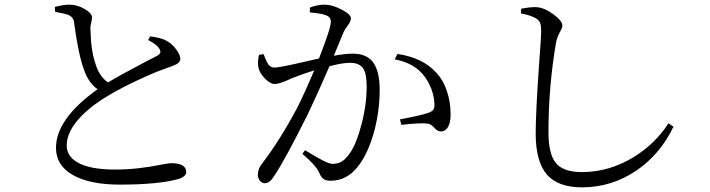

<svg xmlns="http://www.w3.org/2000/svg" viewBox="-20 -764 3040 822"><path d="M493.2 26.4Q364.3 26.4 292 -14.6Q219.7 -55.7 219.7 -130.9Q219.7 -254.9 397.5 -381.8Q358.4 -410.2 339.8 -464.8Q315.4 -530.3 296.9 -668.9Q293.9 -692.4 269.5 -701.2Q256.8 -706.1 223.6 -711.9Q218.8 -712.9 215.8 -713.9L214.8 -734.4Q251 -744.1 277.3 -744.1Q309.6 -744.1 341.3 -726.1Q373 -708 374 -690.4Q374 -682.6 371.1 -669.9Q366.2 -652.3 367.2 -639.6Q369.1 -546.9 388.7 -491.2Q404.3 -437.5 442.4 -411.1Q496.1 -443.4 611.3 -503.9Q641.6 -519.5 651.4 -524.4Q672.9 -535.2 664.1 -551.8Q655.3 -571.3 614.3 -592.8L623 -608.4Q671.9 -601.6 692.4 -589.8Q717.8 -576.2 735.4 -550.8Q752 -528.3 752 -511.7Q752 -499 736.3 -489.3Q725.6 -483.4 691.4 -471.7L689.5 -470.7Q644.5 -456.1 572.3 -421.9Q502.9 -389.6 451.2 -359.4Q377 -316.4 329.1 -267.6Q265.6 -203.1 265.6 -141.6Q265.6 -94.7 312.5 -68.4Q365.2 -38.1 472.7 -38.1Q568.4 -38.1 672.9 -59.6Q704.1 -65.4 712.9 -65.4Q777.3 -65.4 777.3 -27.3Q777.3 -7.8 742.2 2.9Q655.3 26.4 493.2 26.4Z M1113.3 20.5Q1102.5 20.5 1093.3 10.3Q1084 0 1084 -15.6Q1084 -40 1099.6 -60.5Q1177.7 -162.1 1252 -301.8Q1290 -377.9 1325.2 -462.9Q1268.6 -444.3 1236.3 -431.6Q1223.6 -426.8 1205.1 -418Q1172.9 -404.3 1156.2 -404.3Q1137.7 -404.3 1115.2 -426.8Q1092.8 -449.2 1086.9 -472.7Q1081.1 -498 1088.9 -529.3L1108.4 -532.2Q1110.4 -528.3 1113.3 -520.5Q1122.1 -497.1 1127.9 -489.3Q1138.7 -474.6 1154.3 -474.6Q1176.8 -474.6 1281.2 -499Q1325.2 -508.8 1345.7 -513.7Q1396.5 -643.6 1396.5 -670.9Q1396.5 -689.5 1380.9 -696.3Q1362.3 -706.1 1306.6 -710.9V-731.4Q1337.9 -744.1 1370.1 -744.1Q1401.4 -744.1 1441.4 -723.6Q1482.4 -703.1 1482.4 -685.5Q1482.4 -672.9 1467.8 -653.3Q1457 -638.7 1452.1 -628.9Q1449.2 -622.1 1441.4 -603.5Q1421.9 -554.7 1409.2 -525.4Q1457 -534.2 1490.2 -534.2Q1547.9 -534.2 1575.2 -500Q1605.5 -461.9 1605.5 -378.9Q1605.5 -288.1 1581.1 -198.2Q1554.7 -104.5 1512.7 -51.8Q1465.8 9.8 1394.5 9.8Q1372.1 9.8 1361.3 -1Q1353.5 -7.8 1342.3 -32.2Q1331.1 -56.6 1274.4 -105.5L1286.1 -121.1Q1378.9 -62.5 1403.3 -62.5Q1427.7 -62.5 1444.3 -73.2Q1462.9 -85 1481.4 -113.3Q1507.8 -154.3 1527.3 -230.5Q1549.8 -314.5 1549.8 -393.6Q1549.8 -448.2 1535.2 -470.7Q1518.6 -495.1 1478.5 -495.1Q1446.3 -495.1 1390.6 -480.5Q1340.8 -365.2 1297.9 -275.4Q1200.2 -79.1 1153.3 -9.8Q1134.8 20.5 1113.3 20.5ZM1868.2 -201.2Q1853.5 -201.2 1840.3 -216.3Q1827.1 -231.4 1813.5 -234.4Q1785.2 -239.3 1698.2 -229.5L1692.4 -252.9Q1786.1 -270.5 1817.4 -282.2Q1832 -288.1 1836.4 -296.4Q1840.8 -304.7 1839.8 -324.2Q1835 -383.8 1799.8 -433.6Q1756.8 -494.1 1669.9 -509.8L1681.6 -533.2Q1791 -516.6 1848.6 -452.1Q1877 -421.9 1892.6 -376Q1909.2 -328.1 1909.2 -273.4Q1909.2 -242.2 1899.4 -222.7Q1888.7 -202.1 1868.2 -201.2Z M2471.7 38.1Q2371.1 38.1 2323.2 -14.6Q2273.4 -70.3 2273.4 -192.4Q2273.4 -286.1 2289.1 -504.9Q2296.9 -608.4 2296.9 -629.9Q2296.9 -655.3 2292 -667Q2287.1 -677.7 2274.4 -685.5Q2248 -700.2 2210.9 -706.1V-726.6Q2252.9 -734.4 2274.4 -733.4Q2308.6 -732.4 2348.1 -703.6Q2387.7 -674.8 2387.7 -654.3Q2387.7 -645.5 2378.9 -629.9Q2365.2 -606.4 2360.4 -581.1Q2328.1 -391.6 2328.1 -198.2Q2328.1 -104.5 2359.9 -65.9Q2391.6 -27.3 2471.7 -27.3Q2588.9 -27.3 2695.3 -92.8Q2787.1 -150.4 2841.8 -236.3L2863.3 -221.7Q2807.6 -104.5 2705.1 -34.2Q2598.6 38.1 2471.7 38.1Z"/></svg>

Font: Bpmf Zihi Only R
Style: R
Weight: 400
Foundry: But Ko
Version: Version 1.320